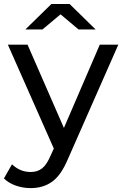

<svg xmlns="http://www.w3.org/2000/svg" viewBox="-42 -757 622 977"><path d="M-22 150.9 19 79.1Q60.1 118.2 113.8 118.2Q148.9 118.2 172.4 99.6Q195.8 81.1 214.8 36.1L231.9 -1L-2 -529.8H98.1L283.2 -106L465.8 -529.8H560.1L303.2 53.2Q269 134.3 223.6 167.2Q178.2 200.2 113.8 200.2Q74.7 200.2 38.3 187.5Q2 174.8 -22 150.9ZM86.9 -606.9 219.7 -736.8H312L444.8 -606.9H357.9L266.1 -684.1L173.8 -606.9Z"/></svg>

Font: Montserrat Medium
Style: Regular
Weight: 500
Designer: Julieta Ulanovsky
Foundry: Julieta Ulanovsky
Version: Version 7.200